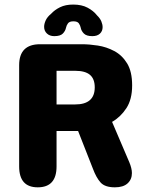

<svg xmlns="http://www.w3.org/2000/svg" viewBox="-20 -813 659 842"><path d="M228 -502.5V-355H310Q352.5 -355 374 -373.8Q395.5 -392.5 395.5 -430Q395.5 -467 374.5 -484.8Q353.5 -502.5 310 -502.5ZM64 -83V-527Q64 -619 155.5 -619H340Q371.5 -619 409 -613.2Q446.5 -607.5 481 -589.2Q515.5 -571 537.5 -535Q559.5 -499 559.5 -438.5Q559.5 -377 534 -338.2Q508.5 -299.5 471.5 -278.5L547.5 -100.5Q552.5 -88.5 555.5 -76.5Q558.5 -64.5 558.5 -54Q558.5 -26 539.5 -8.8Q520.5 8.5 484 8.5Q440 8.5 421 -12.8Q402 -34 387.5 -73L322.5 -238.5H228V-83Q228 8.5 145.5 8.5Q64 8.5 64 -83ZM385 -654.5Q359 -654.5 347.8 -666Q336.5 -677.5 334 -691.5Q332 -701.5 325.8 -710.5Q319.5 -719.5 302 -719.5Q284.5 -719.5 278 -710.5Q271.5 -701.5 269.5 -691.5Q266.5 -677 255.5 -665.8Q244.5 -654.5 218 -654.5Q198 -654.5 185.8 -666Q173.5 -677.5 173.5 -695.5Q173.5 -708.5 180.5 -723.8Q187.5 -739 204 -752.5Q219.5 -769.5 243.2 -781.2Q267 -793 301 -793Q338.5 -793 364.2 -779.2Q390 -765.5 405.5 -745.5Q419 -732.5 424.5 -719Q430 -705.5 430 -694Q430 -676.5 418.2 -665.5Q406.5 -654.5 385 -654.5Z"/></svg>

Font: Sono Monospace
Style: Bold
Weight: 700
Designer: Tyler Finck
Foundry: Tyler Finck
Version: Version 2.112